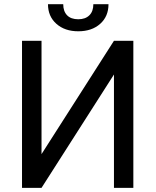

<svg xmlns="http://www.w3.org/2000/svg" viewBox="-20 -908 753 928"><path d="M530.8 -710.9 180.7 -163.1V-710.9H86.4V0H180.7L530.8 -547.9V0H624.5V-710.9ZM504.4 -887.7H431.2Q431.2 -853 411.9 -834Q392.6 -814.9 358.4 -814.9Q322.8 -814.9 304.2 -834.2Q285.6 -853.5 285.6 -887.7H211.9Q211.9 -829.1 252.4 -793Q293 -756.8 358.4 -756.8Q423.8 -756.8 464.1 -792.7Q504.4 -828.6 504.4 -887.7Z"/></svg>

Font: FAU Chimera
Style: Regular
Weight: 400
Version: Version 1.002;hotconv 1.0.117;makeotfexe 2.5.65602